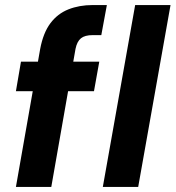

<svg xmlns="http://www.w3.org/2000/svg" viewBox="-20 -740 695 760"><path d="M43 0 139 -546Q151 -610 179.5 -648Q208 -686 251 -703Q294 -720 347 -720H403L381 -601H347Q316 -601 300.5 -588.5Q285 -576 279 -547L183 0ZM43 -379 63 -496H373L352 -379ZM387 0 515 -720H655L527 0Z"/></svg>

Font: DM Sans 24pt ExtraBold
Style: Italic
Weight: 800
Italic angle: -10°
Designer: Colophon Foundry, Jonny Pinhorn
Foundry: Colophon Foundry
Version: Version 4.004;gftools[0.9.30]